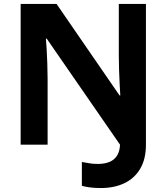

<svg xmlns="http://www.w3.org/2000/svg" viewBox="-20 -734 845 974"><path d="M491.5 219.9Q459.8 219.9 436.1 216.7Q412.4 213.5 395.3 208.7V87.6Q413.2 91 432.8 94.3Q452.4 97.6 476.2 97.6Q510.2 97.6 534.6 87.8Q559 78 573.3 56.2Q587.5 34.5 588.8 0L216.9 -538.1H212.9Q214.9 -519.1 216.7 -484.7Q218.5 -450.3 220 -410.6Q221.5 -370.9 221.5 -333.9V0H84.8V-714H266.9L586.3 -250H590.3Q588.9 -270.1 587.1 -304.8Q585.3 -339.4 584 -379.2Q582.7 -419.1 582.7 -453.6V-714H720.3V0.1Q720.3 72.6 691.5 121.6Q662.8 170.6 611.3 195.2Q559.8 219.9 491.5 219.9Z"/></svg>

Font: Noto Sans Meetei Mayek
Style: Regular
Weight: 400
Designer: Monotype Design Team and Neelakash Kshetrimayum
Foundry: Monotype Imaging Inc.
Version: Version 2.002